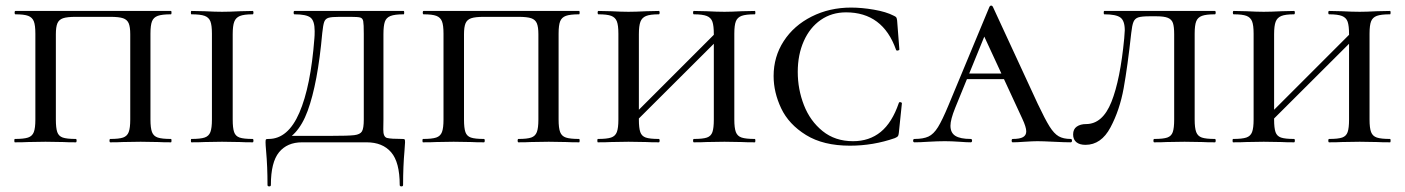

<svg xmlns="http://www.w3.org/2000/svg" viewBox="-20 -507 5005 684"><path d="M33 -12Q65 -12 80 -17Q95 -22 100.5 -36.5Q106 -51 106 -81V-387Q106 -417 100.5 -431Q95 -445 80.5 -450.5Q66 -456 35 -456Q32 -456 32 -462Q32 -468 35 -468H589Q591 -468 591 -462Q591 -456 589 -456Q557 -456 542 -450.5Q527 -445 521.5 -431Q516 -417 516 -387V-81Q516 -51 521.5 -36.5Q527 -22 542 -17Q557 -12 589 -12Q591 -12 591 -6Q591 0 589 0Q560 0 543 -1L481 -2L417 -1Q401 0 373 0Q370 0 370 -6Q370 -12 373 -12Q404 -12 418.5 -17Q433 -22 438.5 -36.5Q444 -51 444 -81V-385Q444 -411 438.5 -424Q433 -437 418.5 -442Q404 -447 373 -447H250Q219 -447 204.5 -442Q190 -437 184.5 -424Q179 -411 179 -385V-81Q179 -51 184 -36.5Q189 -22 203.5 -17Q218 -12 250 -12Q253 -12 253 -6Q253 0 250 0Q221 0 205 -1L142 -2L80 -1Q63 0 33 0Q31 0 31 -6Q31 -12 33 -12Z M880 -12Q883 -12 883 -6Q883 0 880 0Q851 0 835 -1L771 -2L709 -1Q692 0 662 0Q660 0 660 -6Q660 -12 662 -12Q694 -12 709 -17Q724 -22 729.5 -36.5Q735 -51 735 -81V-387Q735 -417 729.5 -431Q724 -445 709 -450.5Q694 -456 662 -456Q660 -456 660 -462Q660 -468 662 -468L709 -467Q747 -465 771 -465Q796 -465 836 -467L880 -468Q883 -468 883 -462Q883 -456 880 -456Q849 -456 834.5 -450Q820 -444 814.5 -429.5Q809 -415 809 -385V-81Q809 -51 814 -36.5Q819 -22 833.5 -17Q848 -12 880 -12Z M928 31Q926 9 926 0Q926 -9 927.5 -10.5Q929 -12 937 -12Q1006 -12 1046.5 -105.5Q1087 -199 1100 -370Q1101 -380 1101 -396Q1101 -433 1086 -444.5Q1071 -456 1029 -456Q1026 -456 1026 -462Q1026 -468 1029 -468H1418Q1420 -468 1420 -462Q1420 -456 1418 -456Q1386 -456 1371 -450Q1356 -444 1351 -429.5Q1346 -415 1346 -385V-81Q1346 -73 1345.5 -46Q1345 -19 1359 -15.5Q1373 -12 1413 -12Q1420 -12 1421.5 -10.5Q1423 -9 1423 0Q1423 6 1421 30Q1416 85 1416 152Q1416 157 1410 157Q1404 157 1404 152Q1404 71 1373.5 35.5Q1343 0 1286 0H1056Q1003 0 974 35.5Q945 71 945 152Q945 157 939 157Q933 157 933 152Q933 86 928 31ZM987 -23H1159Q1221 -23 1242 -25.5Q1263 -28 1269.5 -39Q1276 -50 1276 -81V-387Q1276 -421 1274 -431.5Q1272 -442 1263.5 -444.5Q1255 -447 1229 -447H1190Q1161 -447 1150 -443.5Q1139 -440 1135 -429Q1131 -418 1128 -389Q1112 -210 1076 -112Q1040 -14 968 4Z M1487 -12Q1519 -12 1534 -17Q1549 -22 1554.5 -36.5Q1560 -51 1560 -81V-387Q1560 -417 1554.5 -431Q1549 -445 1534.5 -450.5Q1520 -456 1489 -456Q1486 -456 1486 -462Q1486 -468 1489 -468H2043Q2045 -468 2045 -462Q2045 -456 2043 -456Q2011 -456 1996 -450.5Q1981 -445 1975.5 -431Q1970 -417 1970 -387V-81Q1970 -51 1975.5 -36.5Q1981 -22 1996 -17Q2011 -12 2043 -12Q2045 -12 2045 -6Q2045 0 2043 0Q2014 0 1997 -1L1935 -2L1871 -1Q1855 0 1827 0Q1824 0 1824 -6Q1824 -12 1827 -12Q1858 -12 1872.5 -17Q1887 -22 1892.5 -36.5Q1898 -51 1898 -81V-385Q1898 -411 1892.5 -424Q1887 -437 1872.5 -442Q1858 -447 1827 -447H1704Q1673 -447 1658.5 -442Q1644 -437 1638.5 -424Q1633 -411 1633 -385V-81Q1633 -51 1638 -36.5Q1643 -22 1657.5 -17Q1672 -12 1704 -12Q1707 -12 1707 -6Q1707 0 1704 0Q1675 0 1659 -1L1596 -2L1534 -1Q1517 0 1487 0Q1485 0 1485 -6Q1485 -12 1487 -12Z M2452 -456Q2449 -456 2449 -462Q2449 -468 2452 -468L2497 -467Q2535 -465 2561 -465Q2584 -465 2622 -467L2669 -468Q2671 -468 2671 -462Q2671 -456 2669 -456Q2637 -456 2622 -450.5Q2607 -445 2601.5 -431Q2596 -417 2596 -387V-81Q2596 -51 2601.5 -36.5Q2607 -22 2622 -17Q2637 -12 2669 -12Q2671 -12 2671 -6Q2671 0 2669 0Q2639 0 2622 -1L2561 -2L2497 -1Q2481 0 2452 0Q2449 0 2449 -6Q2449 -12 2452 -12Q2484 -12 2498.5 -17Q2513 -22 2518 -36.5Q2523 -51 2523 -81V-385Q2523 -415 2518 -429.5Q2513 -444 2498 -450Q2483 -456 2452 -456ZM2209 -69 2556 -416 2572 -400 2224 -53ZM2112 -456Q2109 -456 2109 -462Q2109 -468 2112 -468L2157 -467Q2195 -465 2219 -465Q2243 -465 2283 -467L2327 -468Q2330 -468 2330 -462Q2330 -456 2327 -456Q2296 -456 2281.5 -450Q2267 -444 2261.5 -429.5Q2256 -415 2256 -385V-81Q2256 -51 2261 -36.5Q2266 -22 2280.5 -17Q2295 -12 2327 -12Q2330 -12 2330 -6Q2330 0 2327 0Q2298 0 2282 -1L2219 -2L2157 -1Q2140 0 2110 0Q2108 0 2108 -6Q2108 -12 2110 -12Q2142 -12 2157 -17Q2172 -22 2177.5 -36.5Q2183 -51 2183 -81V-387Q2183 -417 2177.5 -431Q2172 -445 2157.5 -450.5Q2143 -456 2112 -456Z M3164 -451Q3171 -448 3173 -445Q3175 -442 3176 -434L3184 -331Q3184 -328 3178.5 -327Q3173 -326 3172 -330Q3125 -463 2994 -463Q2943 -463 2904 -436Q2865 -409 2843.5 -360.5Q2822 -312 2822 -251Q2822 -189 2844 -132.5Q2866 -76 2910.5 -40Q2955 -4 3019 -4Q3077 -4 3117.5 -37Q3158 -70 3182 -140Q3183 -144 3188 -143Q3193 -142 3193 -139L3182 -33Q3181 -25 3179 -22Q3177 -19 3168 -15Q3091 12 3008 12Q2913 12 2851.5 -26Q2790 -64 2763 -121Q2736 -178 2736 -236Q2736 -305 2772 -360.5Q2808 -416 2871.5 -448Q2935 -480 3012 -480Q3050 -480 3093.5 -472.5Q3137 -465 3164 -451Z M3424 -245H3607L3614 -225H3409ZM3794 0Q3774 0 3734 -2Q3694 -4 3676 -4Q3660 -4 3630 -2Q3602 0 3588 0Q3584 0 3584 -6Q3584 -12 3588 -12Q3613 -12 3624.5 -18.5Q3636 -25 3636 -39Q3636 -54 3622 -84L3478 -395L3510 -434L3383 -123Q3366 -81 3366 -59Q3366 -34 3383.5 -23Q3401 -12 3438 -12Q3443 -12 3443 -6Q3443 0 3438 0Q3424 0 3398 -2Q3370 -4 3346 -4Q3321 -4 3287 -2Q3257 0 3238 0Q3233 0 3233 -6Q3233 -12 3238 -12Q3269 -12 3287.5 -20.5Q3306 -29 3321.5 -54Q3337 -79 3359 -132L3505 -483Q3507 -487 3511 -487Q3515 -487 3517 -483L3677 -137Q3703 -82 3719 -56.5Q3735 -31 3751.5 -21.5Q3768 -12 3794 -12Q3799 -12 3799 -6Q3799 0 3794 0Z M4010 -389Q3997 -270 3983 -192.5Q3969 -115 3936 -53Q3903 9 3847 9Q3826 9 3814.5 -0.5Q3803 -10 3803 -28Q3803 -47 3816 -56Q3829 -65 3849 -65Q3908 -65 3939.5 -144Q3971 -223 3985 -370Q3987 -392 3987 -399Q3987 -433 3971.5 -444.5Q3956 -456 3914 -456Q3912 -456 3912 -462Q3912 -468 3914 -468H4308Q4311 -468 4311 -462Q4311 -456 4308 -456Q4277 -456 4262 -450.5Q4247 -445 4241.5 -431Q4236 -417 4236 -387V-81Q4236 -51 4241.5 -36.5Q4247 -22 4261.5 -17Q4276 -12 4308 -12Q4311 -12 4311 -6Q4311 0 4308 0Q4279 0 4263 -1L4200 -2L4136 -1Q4120 0 4092 0Q4089 0 4089 -6Q4089 -12 4092 -12Q4124 -12 4138.5 -17Q4153 -22 4158 -36.5Q4163 -51 4163 -81V-385Q4163 -412 4158.5 -425Q4154 -438 4140.5 -443.5Q4127 -449 4099 -449H4076Q4047 -449 4035 -445Q4023 -441 4018 -429Q4013 -417 4010 -389Z M4715 -456Q4712 -456 4712 -462Q4712 -468 4715 -468L4760 -467Q4798 -465 4824 -465Q4847 -465 4885 -467L4932 -468Q4934 -468 4934 -462Q4934 -456 4932 -456Q4900 -456 4885 -450.5Q4870 -445 4864.5 -431Q4859 -417 4859 -387V-81Q4859 -51 4864.5 -36.5Q4870 -22 4885 -17Q4900 -12 4932 -12Q4934 -12 4934 -6Q4934 0 4932 0Q4902 0 4885 -1L4824 -2L4760 -1Q4744 0 4715 0Q4712 0 4712 -6Q4712 -12 4715 -12Q4747 -12 4761.5 -17Q4776 -22 4781 -36.5Q4786 -51 4786 -81V-385Q4786 -415 4781 -429.5Q4776 -444 4761 -450Q4746 -456 4715 -456ZM4472 -69 4819 -416 4835 -400 4487 -53ZM4375 -456Q4372 -456 4372 -462Q4372 -468 4375 -468L4420 -467Q4458 -465 4482 -465Q4506 -465 4546 -467L4590 -468Q4593 -468 4593 -462Q4593 -456 4590 -456Q4559 -456 4544.5 -450Q4530 -444 4524.5 -429.5Q4519 -415 4519 -385V-81Q4519 -51 4524 -36.5Q4529 -22 4543.5 -17Q4558 -12 4590 -12Q4593 -12 4593 -6Q4593 0 4590 0Q4561 0 4545 -1L4482 -2L4420 -1Q4403 0 4373 0Q4371 0 4371 -6Q4371 -12 4373 -12Q4405 -12 4420 -17Q4435 -22 4440.5 -36.5Q4446 -51 4446 -81V-387Q4446 -417 4440.5 -431Q4435 -445 4420.5 -450.5Q4406 -456 4375 -456Z"/></svg>

Font: Cormorant Unicase Medium
Style: Regular
Weight: 500
Designer: Christian Thalmann (Catharsis Fonts)
Foundry: Catharsis Fonts
Version: Version 4.000